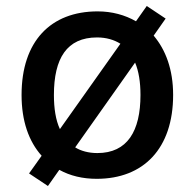

<svg xmlns="http://www.w3.org/2000/svg" viewBox="-20 -587 649 641"><path d="M558 -270C558 -355 533 -421 493 -468L533 -525L470 -567L434 -516C397 -537 354 -549 306 -549C149 -549 52 -449 52 -270C52 -183 76 -115 119 -67L77 -8L140 34L178 -20C214 0 256 10 303 10C459 10 558 -91 558 -270ZM160 -270C160 -392 203 -462 304 -462C335 -462 361 -454 382 -441L180 -156C166 -186 160 -225 160 -270ZM449 -270C449 -149 405 -76 305 -76C276 -76 250 -83 231 -95L431 -378C443 -350 449 -313 449 -270Z"/></svg>

Font: Noto Sans Medefaidrin Medium
Style: Regular
Weight: 500
Designer: Dalton Maag Ltd
Foundry: Dalton Maag Ltd
Version: Version 1.002